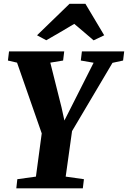

<svg xmlns="http://www.w3.org/2000/svg" viewBox="-20 -1022 694 1042"><path d="M68.5 0 74 -49.5 175 -63.5 206.5 -298 72.5 -682 23 -693.5 29 -743H328.5L322.5 -693.5L253 -682L314 -439L329.5 -368L365.5 -439L488 -681.5L418.5 -693.5L424.5 -743H654L648 -693.5L590.5 -681L371 -310.5L336.5 -63.5L435.5 -49.5L429.5 0ZM181 -830.5 357.5 -1001.5H443.5L545.5 -830.5L488 -803Q462 -825 435.8 -847.8Q409.5 -870.5 383 -892.5Q345.5 -870 307.2 -847.5Q269 -825 231 -803.5Z"/></svg>

Font: Merriweather 24pt SemiCondensed Black
Style: Italic
Weight: 900
Width: 4
Italic angle: -7.8°
Designer: Eben Sorkin
Foundry: Eben Sorkin
Version: Version 2.101